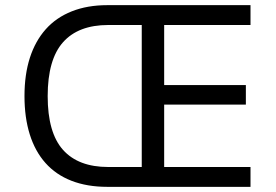

<svg xmlns="http://www.w3.org/2000/svg" viewBox="-20 -725 1071 745"><path d="M396 0Q318 0 257.5 -23.5Q197 -47 156.5 -92.5Q116 -138 95.5 -203.5Q75 -269 75 -352Q75 -436 96 -501Q117 -566 157.5 -611.5Q198 -657 258.5 -681Q319 -705 396 -705H952V-628H617V-395H934V-319H617V-77H952V0ZM400 -77H530V-628H400Q284 -628 224.5 -561Q165 -494 165 -352Q165 -210 224.5 -143.5Q284 -77 400 -77Z"/></svg>

Font: Nunito Sans 7pt SemiCondensed
Style: Regular
Weight: 400
Width: 4
Designer: Vernon Adams
Foundry: Vernon Adams
Version: Version 3.101;gftools[0.9.27]